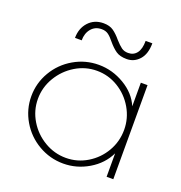

<svg xmlns="http://www.w3.org/2000/svg" viewBox="-120 -748 815 863"><g transform="rotate(20 287.0 -316.5)"><path d="M37 -225Q37 -288 69 -342.5Q101 -397 156 -429Q211 -461 275 -461Q340 -461 398 -426.5Q456 -392 479 -337V-450H511V0H479V-112Q452 -56 395.5 -22.5Q339 11 275 11Q211 11 156 -21Q101 -53 69 -107.5Q37 -162 37 -225ZM481 -225Q481 -280 453 -328Q425 -376 378 -404.5Q331 -433 276 -433Q221 -433 173.5 -404Q126 -375 97.5 -327Q69 -279 69 -224Q69 -169 97.5 -121.5Q126 -74 174 -45.5Q222 -17 277 -17Q332 -17 379 -45.5Q426 -74 453.5 -121.5Q481 -169 481 -225ZM292 -578Q277 -597 264 -606.5Q251 -616 232 -616Q201 -616 182.5 -594Q164 -572 164 -538H132Q132 -584 159.5 -614Q187 -644 231 -644Q260 -644 278.5 -631Q297 -618 316 -595Q334 -575 347 -565.5Q360 -556 379 -556Q405 -556 420 -575.5Q435 -595 435 -634H467Q467 -583 442.5 -555.5Q418 -528 382 -528Q350 -528 331 -541Q312 -554 292 -578Z"/></g></svg>

Font: Poiret One
Style: Regular
Weight: 400
Designer: Denis Masharov (denis.masharov@gmail.com), Cyreal (Charset Expansion)
Foundry: Denis Masharov
Version: Version 1.101